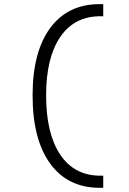

<svg xmlns="http://www.w3.org/2000/svg" viewBox="-20 -811 626 929"><path d="M462.4 97.7Q308.1 97.7 222.9 -19.3Q137.7 -136.2 137.7 -349.6Q137.7 -560.1 222.9 -675.5Q308.1 -791 462.4 -791H479.5V-732.4H465.8Q339.8 -732.4 271.5 -632.1Q203.1 -531.7 203.1 -349.6Q203.1 -164.6 271.5 -62.7Q339.8 39.1 465.8 39.1H479.5V97.7Z"/></svg>

Font: Cascadia Code NF Light
Style: Regular
Weight: 300
Monospace: yes
Designer: Aaron Bell
Foundry: Saja Typeworks
Version: Version 2404.023; ttfautohint (v1.8.4)